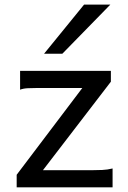

<svg xmlns="http://www.w3.org/2000/svg" viewBox="-20 -801 548 821"><path d="M454.1 -498V-451.7L163.6 -73.2H373.5Q395 -73.2 417.2 -74.2Q439.5 -75.2 461.4 -80.6V0H51.3V-53.7L332 -424.8H141.6Q119.6 -424.8 99.6 -423.8Q79.6 -422.9 65.9 -417.5V-498ZM451.7 -781.2 246.6 -571.3H168.5L339.4 -781.2Z"/></svg>

Font: Andika New Basic
Style: Regular
Weight: 400
Designer: Victor Gaultney, Annie Olsen, Julie Remington, Don Collingsworth, Eric Hays
Foundry: SIL International
Version: Version 5.500; ttfautohint (v1.8.3)